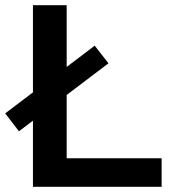

<svg xmlns="http://www.w3.org/2000/svg" viewBox="-23 -720 652 740"><path d="M104 0V-255L50 -214L-3 -283L104 -364V-700H234V-462L342 -544L395 -476L234 -354V-110H600V0Z"/></svg>

Font: Montserrat Thin SemiBold
Style: Regular
Weight: 600
Version: Version 9.000